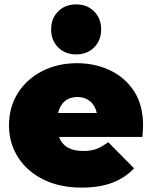

<svg xmlns="http://www.w3.org/2000/svg" viewBox="-20 -845 693 875"><path d="M352 10Q252 10 177.5 -27Q103 -64 62 -128.5Q21 -193 21 -274Q21 -357 61.5 -421Q102 -485 172.5 -521Q243 -557 331 -557Q412 -557 480.5 -525Q549 -493 590.5 -430Q632 -367 632 -274Q632 -262 631 -247.5Q630 -233 629 -221H249Q273 -157 359 -157Q397 -157 421.5 -167Q446 -177 473 -197L591 -78Q551 -35 492.5 -12.5Q434 10 352 10ZM245 -330H421Q414 -364 390.5 -383.5Q367 -403 333 -403Q298 -403 275 -383.5Q252 -364 245 -330ZM327 -597Q277 -597 245 -629Q213 -661 213 -711Q213 -761 245 -793Q277 -825 327 -825Q377 -825 409 -793Q441 -761 441 -711Q441 -661 409 -629Q377 -597 327 -597Z"/></svg>

Font: Montserrat Black
Style: Regular
Weight: 900
Designer: Julieta Ulanovsky
Foundry: Julieta Ulanovsky
Version: Version 9.000; ttfautohint (v1.8.4.7-5d5b)